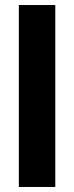

<svg xmlns="http://www.w3.org/2000/svg" viewBox="-20 -744 294 764"><path d="M55 -724H200V0H55Z"/></svg>

Font: Freesentation 8 ExtraBold
Style: Regular
Weight: 800
Designer: glyphs from Roboto by Christian Robertson / Hangul glyphs from Noto Sans CJK(Source Han Sans) by Jang Soo-young and Kang
Foundry: PT&
Version: Version 2.001